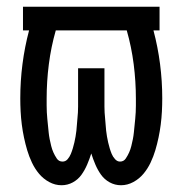

<svg xmlns="http://www.w3.org/2000/svg" viewBox="-20 -540 540 568"><path d="M162 8Q143 8 125.5 -1.5Q108 -11 95.5 -26Q83 -41 74.5 -59Q66 -77 60.5 -95.5Q55 -114 51 -133Q47 -152 44.5 -171.5Q42 -191 41 -210.5Q40 -230 40 -249Q40 -300 46.5 -350.5Q53 -401 66 -450H48V-520H452V-450H434Q447 -401 453.5 -350.5Q460 -300 460 -249Q460 -230 459 -210.5Q458 -191 455.5 -171.5Q453 -152 449 -133Q445 -114 439.5 -95.5Q434 -77 425.5 -59Q417 -41 404.5 -26Q392 -11 374.5 -1.5Q357 8 338 8Q320 8 304.5 -0.5Q289 -9 279 -23Q269 -37 262 -53.5Q255 -70 250 -86Q245 -70 238 -53.5Q231 -37 221 -23Q211 -9 195.5 -0.5Q180 8 162 8ZM165 -62Q174 -62 180 -69Q186 -76 189.5 -84.5Q193 -93 195.5 -101.5Q198 -110 200 -118.5Q202 -127 203.5 -136Q205 -145 206 -153.5Q207 -162 207.5 -171Q208 -180 209 -189Q210 -198 210.5 -207Q211 -216 211 -224.5Q211 -233 211 -242Q211 -251 211 -260V-338H289V-260Q289 -251 289 -242Q289 -233 289 -224.5Q289 -216 289.5 -207Q290 -198 291 -189Q292 -180 292.5 -171Q293 -162 294 -153.5Q295 -145 296.5 -136Q298 -127 300 -118.5Q302 -110 304.5 -101.5Q307 -93 310.5 -84.5Q314 -76 320.5 -69Q327 -62 335 -62Q346 -62 352 -71Q358 -80 362 -89Q366 -98 368.5 -108Q371 -118 373 -128Q375 -138 376 -148Q377 -158 378 -168Q379 -178 380 -188Q381 -198 381.5 -208Q382 -218 382 -228Q382 -238 382 -248Q382 -299 375.5 -350Q369 -401 355 -450H145Q131 -401 124.5 -350Q118 -299 118 -248Q118 -238 118 -228Q118 -218 118.5 -208Q119 -198 120 -188Q121 -178 122 -168Q123 -158 124 -148Q125 -138 127 -128Q129 -118 131.5 -108Q134 -98 138 -89Q142 -80 148 -71Q154 -62 165 -62Z"/></svg>

Font: Iosevka Curly
Style: Regular
Weight: 400
Monospace: yes
Designer: Belleve Invis
Foundry: Belleve Invis
Version: Version 22.1.2; ttfautohint (v1.8.4)